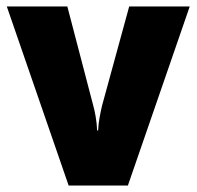

<svg xmlns="http://www.w3.org/2000/svg" viewBox="-20 -573 607 593"><path d="M192 0H375L566 -553H379L295 -246C290 -224 284 -196 283 -170H280C279 -198 273 -230 268 -247L188 -553H1Z"/></svg>

Font: Noto Sans Sinhala SemiCondensed Black
Style: Regular
Weight: 900
Width: 4
Designer: Jelle Bosma - Monotype Design Team
Foundry: Monotype Imaging Inc.
Version: Version 2.006